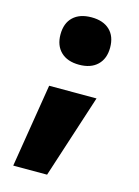

<svg xmlns="http://www.w3.org/2000/svg" viewBox="-109 -591 593 822"><g transform="rotate(15 188.0 -180.0)"><path d="M33 170 93 -200H303L183 170ZM193 -320Q141 -320 112 -348Q83 -376 83 -425Q83 -475 112 -502.5Q141 -530 193 -530Q245 -530 274 -502.5Q303 -475 303 -425Q303 -376 274 -348Q245 -320 193 -320Z"/></g></svg>

Font: M PLUS 2 Black
Style: Regular
Weight: 900
Designer: Coji Morishita
Foundry: UNDERFOREST DESIGN
Version: Version 1.001